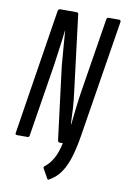

<svg xmlns="http://www.w3.org/2000/svg" viewBox="-93 -710 626 957"><g transform="rotate(10 219.5 -231.5)"><path d="M225 190Q218 195 215 187L189 141Q185 134 191 129Q217 109 234 78Q251 47 261 0H245Q237 0 235 -10L189 -378Q185 -421 181.5 -469.5Q178 -518 175 -554H174Q171 -528 167 -497Q163 -466 158.5 -434Q154 -402 150 -373L92 -10Q91 0 83 0H29Q19 0 21 -10L121 -645Q124 -655 132 -655H216Q224 -655 225 -645L273 -256Q278 -220 280.5 -178.5Q283 -137 284 -100H286Q290 -137 295.5 -185Q301 -233 307 -270L367 -645Q369 -655 377 -655H430Q440 -655 439 -645L344 -52Q334 10 320 56.5Q306 103 283.5 136.5Q261 170 225 190Z"/></g></svg>

Font: Sofia Sans Extra Condensed Medium
Style: Italic
Weight: 500
Italic angle: -9°
Version: Version 4.100